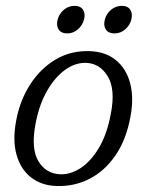

<svg xmlns="http://www.w3.org/2000/svg" viewBox="-20 -626 500 655"><path d="M287 -451.5Q340.5 -449.5 375.5 -420.8Q410.5 -392 423.8 -342.8Q437 -293.5 425.5 -230.5Q411.5 -151 374.5 -96.8Q337.5 -42.5 285 -15.8Q232.5 11 171.5 8.5Q120.5 6.5 85.5 -21Q50.5 -48.5 36.5 -97.8Q22.5 -147 35 -213.5Q47.5 -282.5 82.5 -337.2Q117.5 -392 169.8 -423Q222 -454 287 -451.5ZM185 -31.5Q220 -30 254.8 -52.5Q289.5 -75 317.2 -121.2Q345 -167.5 358 -237.5Q374.5 -321 347.8 -365.2Q321 -409.5 274.5 -411.5Q237.5 -413 202.2 -387.8Q167 -362.5 140.2 -315.5Q113.5 -268.5 101.5 -205Q85 -119.5 110.8 -76.5Q136.5 -33.5 185 -31.5ZM209.5 -512Q189 -512 180.2 -525.2Q171.5 -538.5 176.5 -559Q182 -579.5 198 -592.8Q214 -606 234.5 -606Q254.5 -606 263.2 -592.8Q272 -579.5 266.5 -559Q261 -539 245.2 -525.5Q229.5 -512 209.5 -512ZM370.5 -512Q350 -512 341.2 -525.2Q332.5 -538.5 337.5 -559Q343 -579.5 359 -592.8Q375 -606 395.5 -606Q416 -606 424.5 -592.8Q433 -579.5 428 -559Q422.5 -539 406.8 -525.5Q391 -512 370.5 -512Z"/></svg>

Font: Fraunces 72pt S100 Light
Style: Italic
Weight: 300
Italic angle: -16°
Version: Version 1.000; ttfautohint (v1.8.3)